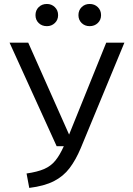

<svg xmlns="http://www.w3.org/2000/svg" viewBox="-20 -917 655 949"><path d="M594.9 -706.2 379 -184.6Q354.4 -126.2 323.8 -85.9Q293.3 -45.6 246.2 -21.5Q199 2.6 124.6 11.8L111.3 -59.5Q164.6 -67.2 197.9 -81.5Q231.3 -95.9 253.3 -122.8Q275.4 -149.7 295.4 -194.4H260L27.2 -706.2H119.5L321.5 -251.8L505.1 -706.2ZM211.8 -787.7Q187.2 -787.7 171.3 -803.1Q155.4 -818.5 155.4 -842.1Q155.4 -866.2 171.3 -881.8Q187.2 -897.4 211.8 -897.4Q234.9 -897.4 251 -881.8Q267.2 -866.2 267.2 -842.1Q267.2 -818.5 251 -803.1Q234.9 -787.7 211.8 -787.7ZM423.1 -787.7Q399.5 -787.7 383.6 -803.1Q367.7 -818.5 367.7 -842.1Q367.7 -866.2 383.6 -881.8Q399.5 -897.4 423.1 -897.4Q447.2 -897.4 463.3 -881.8Q479.5 -866.2 479.5 -842.1Q479.5 -818.5 463.3 -803.1Q447.2 -787.7 423.1 -787.7Z"/></svg>

Font: FiraCode Nerd Font Mono
Style: Regular
Weight: 400
Monospace: yes
Designer: Carrois Corporate, Edenspiekermann AG, Nikita Prokopov
Foundry: Carrois Corporate, Edenspiekermann AG, Nikita Prokopov
Version: Version 6.002;Nerd Fonts 3.4.0